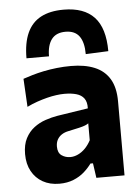

<svg xmlns="http://www.w3.org/2000/svg" viewBox="-55 -811 631 866"><g transform="rotate(-5 261.0 -378.0)"><path d="M179 12Q136 12 104 -6Q72 -24 54 -56.8Q36 -89.5 36 -134.5Q36 -177 51 -205.8Q66 -234.5 89.8 -252.5Q113.5 -270.5 141.8 -280Q170 -289.5 197 -294L336 -315.5Q337 -344.5 325 -360.8Q313 -377 290.2 -383.5Q267.5 -390 236 -390Q219 -390 199 -387.2Q179 -384.5 157.2 -379Q135.5 -373.5 112.2 -365.5Q89 -357.5 65.5 -346L58.5 -473.5Q77 -480 101 -487Q125 -494 153 -499.8Q181 -505.5 212.2 -509Q243.5 -512.5 276.5 -512.5Q339 -512.5 383.2 -494.2Q427.5 -476 451 -437Q474.5 -398 474.5 -335Q474.5 -310.5 474.5 -275Q474.5 -239.5 474.5 -211.5V-164Q474.5 -126 474.5 -85.8Q474.5 -45.5 474.5 0H347L337.5 -66.5H326Q312.5 -47.5 292 -29.2Q271.5 -11 243.2 0.5Q215 12 179 12ZM238.5 -103.5Q256 -103.5 273.5 -111.8Q291 -120 306 -135.2Q321 -150.5 332 -171.5V-248Q326 -243.5 316.8 -239.8Q307.5 -236 289.8 -231.8Q272 -227.5 240.5 -221Q222.5 -217.5 209.5 -209Q196.5 -200.5 189.2 -187.2Q182 -174 182 -156Q182 -127.5 199.2 -115.5Q216.5 -103.5 238.5 -103.5ZM348 -560Q348 -613.5 328 -641Q308 -668.5 265.5 -668.5Q223 -668.5 202.5 -641.5Q182 -614.5 182 -564.5H80Q80 -634 100.5 -679.2Q121 -724.5 162.2 -746.5Q203.5 -768.5 265.5 -768.5Q357.5 -768.5 404 -718.8Q450.5 -669 450.5 -564.5Z"/></g></svg>

Font: Commissioner Thin
Style: Bold
Weight: 700
Version: Version 1.001;gftools[0.9.23]